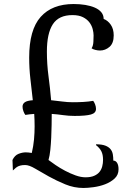

<svg xmlns="http://www.w3.org/2000/svg" viewBox="-20 -837 649 954"><path d="M405 44Q431 44 448 36.5Q465 29 474.5 17Q484 5 488 -10.5Q492 -26 492 -43Q492 -69 483.5 -85.5Q475 -102 457 -116V-120Q486 -120 503 -113.5Q520 -107 529 -96Q538 -85 540.5 -70.5Q543 -56 543 -39Q555 -39 562 -27.5Q569 -16 569 4Q569 32 549.5 50Q530 68 502.5 78.5Q475 89 445 93Q415 97 395 97Q348 97 304.5 79Q261 61 223 40Q185 19 155 1Q125 -17 105 -17Q91 -17 81.5 -14.5Q72 -12 65.5 -8Q59 -4 54 1Q49 6 44 10L42 -42Q53 -65 72 -72.5Q91 -80 108 -80Q120 -80 138 -77Q146 -111 149 -144Q152 -177 152 -209Q152 -225 151.5 -240.5Q151 -256 150 -271Q139 -270 127.5 -269Q116 -268 106 -266Q101 -272 96.5 -284Q92 -296 92 -307Q92 -321 103.5 -329Q115 -337 143 -339Q137 -393 131 -445Q125 -497 125 -551Q125 -689 182 -753Q239 -817 346 -817Q377 -817 404 -812.5Q431 -808 451.5 -799Q472 -790 483.5 -776Q495 -762 495 -743Q516 -735 530.5 -714Q545 -693 545 -661Q545 -622 524 -604Q503 -586 477 -586Q466 -586 454 -589Q442 -592 435 -597Q443 -609 444 -629Q445 -649 445 -661Q445 -675 440.5 -692.5Q436 -710 424.5 -725.5Q413 -741 392.5 -751.5Q372 -762 340 -762Q272 -762 242.5 -716.5Q213 -671 213 -581Q213 -518 221 -458.5Q229 -399 234 -339Q264 -336 290 -332.5Q316 -329 342 -329Q369 -329 395 -330.5Q421 -332 443 -336Q448 -330 452.5 -318.5Q457 -307 457 -296Q457 -275 431.5 -268Q406 -261 351 -261Q321 -261 293.5 -265Q266 -269 237 -271Q237 -247 236.5 -216Q236 -185 234.5 -153Q233 -121 230 -92Q227 -63 221 -42Q234 -32 256 -17Q278 -2 303.5 11.5Q329 25 355.5 34.5Q382 44 405 44Z"/></svg>

Font: Milonga
Style: Regular
Weight: 400
Designer: Pablo Impallari, Brenda Gallo, Rodrigo Fuenzalida
Foundry: Pablo Impallari, Brenda Gallo, Rodrigo Fuenzalida
Version: Version 1.000; ttfautohint (v0.93) -l 8 -r 50 -G 200 -x 14 -